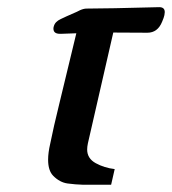

<svg xmlns="http://www.w3.org/2000/svg" viewBox="-20 -487 473 528"><path d="M291.5 -397.5 221.7 -92.8Q219.7 -83.5 219.7 -75.7Q219.7 -51.3 243.2 -38.3Q266.6 -25.4 295.4 -22L285.6 21H207.5Q188 20.5 166 17.6Q144 14.6 126 -3.9Q112.3 -18.1 112.3 -47.9Q112.3 -66.9 118.2 -92.3Q123.5 -118.7 128.9 -142.1Q130.4 -147.9 142.6 -199.7L189.9 -395.5Q166.5 -395 147.9 -394H145Q124 -394 127.4 -413.1L127.9 -414.1Q130.9 -427.2 147 -434.6Q156.7 -439.5 191.4 -454.6Q197.3 -457.5 200.2 -459Q210.4 -463.4 217.8 -463.4L295.9 -464.4L417.5 -467.3H418Q433.1 -467.3 433.1 -453.6Q433.1 -450.2 432.1 -445.3Q430.7 -438.5 425.8 -427.2Q413.6 -397 385.3 -397Z"/></svg>

Font: Caudex
Style: Bold
Weight: 700
Italic angle: -13°
Version: Version 1.04